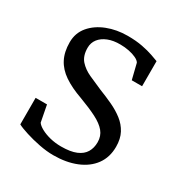

<svg xmlns="http://www.w3.org/2000/svg" viewBox="-141 -672 748 789"><g transform="rotate(30 233.5 -278.0)"><path d="M94 -157 109 -79Q116 -68.5 134.2 -58.5Q152.5 -48.5 177.5 -42.2Q202.5 -36 230 -36Q274.5 -36 301.2 -47.2Q328 -58.5 340 -78.8Q352 -99 352 -126Q352 -155.5 335 -176Q318 -196.5 284.8 -213.5Q251.5 -230.5 202 -249Q149.5 -267.5 115 -291Q80.5 -314.5 63.8 -347Q47 -379.5 47 -425Q47 -469 73.8 -500.8Q100.5 -532.5 144.8 -549.8Q189 -567 241 -567Q280.5 -567 311.2 -561Q342 -555 363.2 -547.5Q384.5 -540 395 -536V-417H346L328 -490Q323 -499 308.2 -506Q293.5 -513 273.5 -517Q253.5 -521 233 -521Q199.5 -521.5 174.5 -511.5Q149.5 -501.5 135.8 -483.8Q122 -466 122 -442Q122 -404 141.2 -382.2Q160.5 -360.5 190.8 -346.8Q221 -333 254 -319Q287.5 -306 318.5 -291.5Q349.5 -277 374 -258Q398.5 -239 412.8 -212.2Q427 -185.5 427 -148Q427 -98 401 -62.5Q375 -27 328.2 -8Q281.5 11 220 11Q189 11 153.2 4Q117.5 -3 86.8 -12.8Q56 -22.5 40 -31V-157Z"/></g></svg>

Font: Merriweather 7pt Light
Style: Regular
Weight: 300
Designer: Eben Sorkin
Foundry: Eben Sorkin
Version: Version 2.200;gftools[0.9.31]